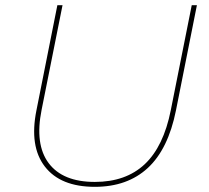

<svg xmlns="http://www.w3.org/2000/svg" viewBox="-20 -720 808 743"><path d="M347 3Q214 3 153.5 -75.5Q93 -154 121 -293L202 -700H222L141 -295Q114 -161 168.5 -88.5Q223 -16 347 -16Q467 -16 540 -84.5Q613 -153 641 -294L722 -700H742L661 -293Q631 -143 552 -70Q473 3 347 3Z"/></svg>

Font: Montserrat Thin
Style: Italic
Weight: 100
Italic angle: -11.3°
Designer: Julieta Ulanovsky
Foundry: Julieta Ulanovsky
Version: Version 9.000; ttfautohint (v1.8.4.7-5d5b)